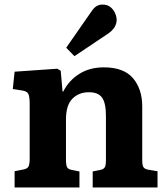

<svg xmlns="http://www.w3.org/2000/svg" viewBox="-20 -821 735 841"><path d="M44 0V-71L84 -79Q99 -82 104.5 -91Q110 -100 110 -127V-366Q110 -398 104 -410Q98 -422 75 -425L36 -431L44 -507L231 -520L246 -511L254 -420H257Q282 -469 327.5 -497.5Q373 -526 435 -526Q522 -526 562.5 -478.5Q603 -431 603 -355V-118Q603 -97 608.5 -88.5Q614 -80 633 -77L670 -71V0H386V-70L416 -76Q433 -79 438.5 -87.5Q444 -96 444 -118V-313Q444 -370 427 -393.5Q410 -417 370 -417Q325 -417 297 -388.5Q269 -360 269 -298V-121Q269 -99 273.5 -89.5Q278 -80 293 -77L328 -70V0ZM306 -575 270 -612 380 -770Q392 -788 403.5 -794.5Q415 -801 429 -801Q451 -801 464.5 -789.5Q478 -778 484.5 -762.5Q491 -747 491 -734Q491 -700 454 -674Z"/></svg>

Font: Literata
Style: Bold
Weight: 700
Designer: Latin by Veronika Burian and Jose Scaglione. Greek by Irene Vlachou. Cyrillic by Vera Evstafieva.
Foundry: TypeTogether
Version: Version 3.103; ttfautohint (v1.8.4.7-5d5b);gftools[0.9.29]